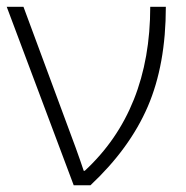

<svg xmlns="http://www.w3.org/2000/svg" viewBox="-21 -551 554 571"><path d="M-1 -530.8H48.8Q190.4 -149.4 204.1 -111.6Q217.8 -73.7 228 -43H231Q425.8 -223.1 425.8 -530.8H472.2Q472.2 -358.9 418.5 -234.1Q364.7 -109.4 248 0H198.2Z"/></svg>

Font: JBL Sans
Style: Light
Weight: 300
Version: Version 1.10